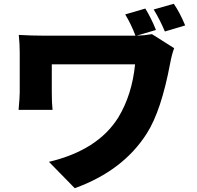

<svg xmlns="http://www.w3.org/2000/svg" viewBox="-20 -892 1040 1012"><path d="M849 -726Q823 -788 790 -842L896 -872Q928 -826 956 -758ZM700 -704Q742 -705 781 -712L898 -638Q886 -607 877 -559Q830 -308 754 -189Q629 8 374 100L238 -39Q495 -100 603 -272Q676 -392 692 -553H253V-405Q253 -348 257 -313H78Q84 -381 84 -405V-615Q84 -660 79 -708Q147 -704 210 -704H694Q672 -763 640 -816L746 -847Q778 -795 802 -734Z"/></svg>

Font: Source Han Sans CN Heavy
Style: Bold
Weight: 900
Designer: Ryoko NISHIZUKA (kana & ideographs); Paul D. Hunt (Latin, Greek & Cyrillic); Wenlong ZHANG (bopomofo); Sandoll Communica
Foundry: Adobe Systems Incorporated
Version: Version 1.000;PS 1;hotconv 1.0.78;makeotf.lib2.5.61930